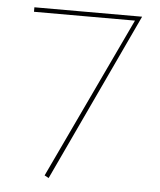

<svg xmlns="http://www.w3.org/2000/svg" viewBox="-47 -500 565 680"><g transform="rotate(5 235.5 -160.0)"><path d="M431 -459 151 139 136 131 407 -443H48V-459Z"/></g></svg>

Font: Ysabeau SC Thin
Style: Regular
Weight: 200
Designer: Christian Thalmann (Catharsis Fonts)
Version: Version 0.003